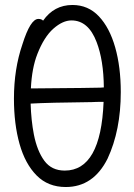

<svg xmlns="http://www.w3.org/2000/svg" viewBox="-20 -733 540 771"><path d="M244 18Q173 18 127 -28.5Q81 -75 58.5 -155Q36 -235 36 -337Q36 -456 70 -555Q102 -657 134 -657Q147 -657 153 -650Q197 -713 271 -713Q334 -713 377 -667.5Q420 -622 442.5 -543Q465 -464 465 -363Q465 -210 412 -96Q355 18 244 18ZM240 -48Q385 -48 396 -324Q362 -324 349 -323Q173 -321 103 -317Q105 -250 116 -193Q129 -127 158 -87.5Q187 -48 240 -48ZM104 -378H115Q363 -380 383 -381Q386 -381 397 -382Q396 -491 368 -564Q335 -651 267 -651Q232 -651 194.5 -618Q157 -585 130 -516Q108 -460 104 -378Z"/></svg>

Font: LXGW WenKai Mono Lite
Style: Regular
Weight: 400
Monospace: yes
Designer: LXGW / Fontworks Inc.
Foundry: LXGW / Fontworks Inc.
Version: Version 1.520; June 14, 2025